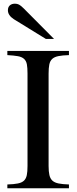

<svg xmlns="http://www.w3.org/2000/svg" viewBox="-20 -1012 412 1032"><path d="M127.9 -616.2Q127.9 -647.5 124.5 -666Q121.1 -684.6 109.4 -695.3Q97.7 -706.1 76.2 -710Q54.7 -713.9 19.5 -715.8V-738.3H350.6V-715.8Q315.4 -714.8 293.9 -710.4Q272.5 -706.1 260.7 -695.3Q249 -684.6 245.1 -665.5Q241.2 -646.5 241.2 -616.2V-120.1Q241.2 -89.8 245.6 -70.8Q250 -51.8 261.7 -41Q273.4 -30.3 294.9 -25.9Q316.4 -21.5 350.6 -20.5V0H19.5V-20.5Q54.7 -21.5 76.2 -25.9Q97.7 -30.3 108.9 -41Q120.1 -51.8 124 -70.3Q127.9 -88.9 127.9 -120.1ZM226.6 -802.7 53.7 -909.2Q22.5 -929.7 22.5 -957Q22.5 -973.6 32.7 -982.9Q43 -992.2 60.5 -992.2Q72.3 -992.2 82 -987.3Q91.8 -982.4 107.4 -966.8L270.5 -802.7Z"/></svg>

Font: Jomolhari
Style: Regular
Weight: 400
Designer: Christopher J. Fynn
Foundry: Christopher  J.  Fynn (Karma Drubgy¸ Tenzin).
Version: Version alpha 0.003c 2006